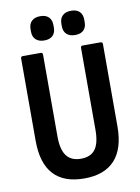

<svg xmlns="http://www.w3.org/2000/svg" viewBox="-93 -900 705 970"><g transform="rotate(-10 260.0 -415.0)"><path d="M260.5 8Q155.9 8 103.2 -49.4Q50.4 -106.8 50.4 -222.5V-644.1Q50.4 -655 61.3 -655H153.3Q162.8 -655 162.8 -644.1V-224.9Q162.8 -156.6 187 -124.9Q211.2 -93.1 260.5 -93.1Q310.8 -93.1 334.3 -124.6Q357.7 -156.1 357.7 -224.9V-644.1Q357.7 -655 367.6 -655H459.7Q470.1 -655 470.1 -644.1V-222Q470.1 -107.8 417.1 -49.9Q364 8 260.5 8ZM182 -713.7Q154.2 -713.7 138.6 -728.3Q123 -743 123 -768.8V-782.1Q123 -808.9 138.6 -823.5Q154.2 -838.2 182 -838.2Q210.3 -838.2 225.3 -823.5Q240.4 -808.9 240.4 -782.1V-768.8Q240.4 -743 225.3 -728.3Q210.3 -713.7 182 -713.7ZM340 -713.7Q312.2 -713.7 296.6 -728.3Q281.1 -743 281.1 -768.8V-782.1Q281.1 -808.9 296.6 -823.5Q312.2 -838.2 340 -838.2Q368.8 -838.2 383.6 -823.5Q398.5 -808.9 398.5 -782.1V-768.8Q398.5 -743 383.6 -728.3Q368.8 -713.7 340 -713.7Z"/></g></svg>

Font: Sofia Sans Condensed
Style: Regular
Weight: 400
Designer: Botio Nikoltchev, Ani Petrova
Foundry: lettersoup
Version: Version 4.100